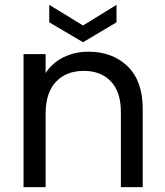

<svg xmlns="http://www.w3.org/2000/svg" viewBox="-20 -771 680 791"><path d="M344 -558Q444 -558 506 -497.5Q568 -437 568 -323V0H478V-310Q478 -392 437 -435.5Q396 -479 325 -479Q253 -479 210.5 -434Q168 -389 168 -303V0H77V-548H168V-470Q195 -512 241.5 -535Q288 -558 344 -558ZM460 -679 322 -597 183 -679V-751L322 -666L460 -751Z"/></svg>

Font: A Bank Premium Regular
Style: Regular
Weight: 400
Designer: Ninad Kale (Devanagari), Jonny Pinhorn (Latin), Htun Naung (Myanmar)
Foundry: Indian Type Foundry
Version: 4.004